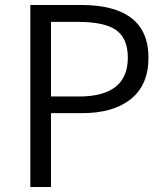

<svg xmlns="http://www.w3.org/2000/svg" viewBox="-20 -752 666 772"><path d="M102 -732H305Q577 -732 577 -520Q577 -409 504 -352Q434 -297 309 -297H185V0H102ZM297 -364Q494 -364 494 -520Q494 -600 444 -633Q397 -664 293 -664H185V-364Z"/></svg>

Font: Source Han Sans CN Normal
Style: Regular
Weight: 350
Designer: Ryoko NISHIZUKA 西塚涼子 (kana, bopomofo & ideographs); Paul D. Hunt (Latin, Greek & Cyrillic); Sandoll Communications 산돌커뮤니
Foundry: Adobe
Version: Version 2.004;hotconv 1.0.118;makeotfexe 2.5.65603